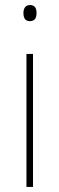

<svg xmlns="http://www.w3.org/2000/svg" viewBox="-20 -742 236 762"><path d="M99 -722C79 -722 73 -706 73 -690C73 -673 79 -658 98 -658C119 -658 125 -672 125 -690C125 -706 121 -722 99 -722ZM111 -528H85V0H111Z"/></svg>

Font: Noto Sans Malayalam SemiCondensed Thin
Style: Regular
Weight: 100
Width: 4
Designer: Jelle Bosma - Monotype Design Team
Foundry: Monotype Imaging Inc.
Version: Version 2.104